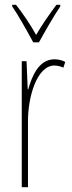

<svg xmlns="http://www.w3.org/2000/svg" viewBox="-20 -783 302 803"><path d="M119 -606H143C169 -653 203 -713 232 -756V-763H216C182 -717 157 -681 131 -637C107 -681 73 -730 47 -763H31V-756C53 -725 92 -656 119 -606ZM208 -535C141 -535 113 -462 98 -409H96L91 -527H71V0H97V-277C97 -380 135 -509 208 -509C222 -509 237 -504 245 -500L253 -524C239 -532 221 -535 208 -535Z"/></svg>

Font: Noto Sans Malayalam ExtraCondensed Thin
Style: Regular
Weight: 100
Width: 2
Designer: Jelle Bosma - Monotype Design Team
Foundry: Monotype Imaging Inc.
Version: Version 2.104